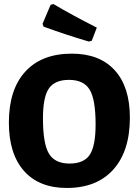

<svg xmlns="http://www.w3.org/2000/svg" viewBox="-20 -921 687 952"><path d="M245 -901Q332 -849 460 -784L435 -719L420 -715Q302 -750 196 -789L191 -803L231 -897ZM336 -655Q474 -655 549 -572.5Q624 -490 624 -338Q624 -172 542 -80.5Q460 11 311 11Q174 11 99 -73.5Q24 -158 24 -313Q24 -477 105.5 -566Q187 -655 336 -655ZM322 -525Q252 -525 222.5 -482.5Q193 -440 193 -334Q193 -209 222.5 -159.5Q252 -110 325 -110Q396 -110 425 -153.5Q454 -197 454 -304Q454 -428 424.5 -476.5Q395 -525 322 -525Z"/></svg>

Font: Alegreya Sans ExtraBold
Style: Regular
Weight: 800
Designer: Juan Pablo del Peral
Foundry: Huerta Tipografica
Version: Version 2.007